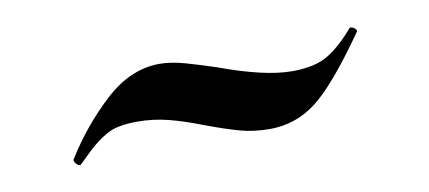

<svg xmlns="http://www.w3.org/2000/svg" viewBox="-29 -351 510 228"><g transform="rotate(-10 226.0 -236.5)"><path d="M398 -289H399Q402 -289 404.5 -286.5Q407 -284 405 -282Q365 -225 340 -206Q315 -187 284 -187Q265 -187 248.5 -191.5Q232 -196 208 -205Q185 -214 167 -218.5Q149 -223 130 -223Q106 -223 93.5 -216Q81 -209 70 -198.5Q59 -188 55 -184H54Q52 -184 49.5 -187Q47 -190 48 -192Q71 -229 102 -257.5Q133 -286 168 -286Q182 -286 199.5 -281Q217 -276 235 -270Q289 -250 322 -250Q350 -250 366 -260Q382 -270 398 -289Z"/></g></svg>

Font: Cormorant SC SemiBold
Style: Regular
Weight: 600
Designer: Christian Thalmann (Catharsis Fonts)
Foundry: Catharsis Fonts
Version: Version 4.000